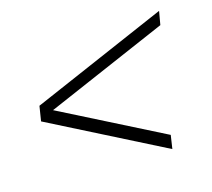

<svg xmlns="http://www.w3.org/2000/svg" viewBox="-67 -590 600 544"><g transform="rotate(-15 233.0 -318.0)"><path d="M44 -340 441 -512 434 -472 78 -318 382 -164 376 -124 37 -296Z"/></g></svg>

Font: Judson
Style: Italic
Weight: 400
Italic angle: -9.5°
Version: Version 20110429